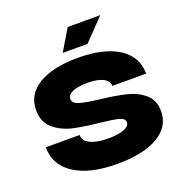

<svg xmlns="http://www.w3.org/2000/svg" viewBox="-127 -799 878 924"><g transform="rotate(-20 312.5 -337.5)"><path d="M597 -348H424Q424 -374 395.5 -388.5Q367 -403 316 -403Q267 -403 239.5 -391Q212 -379 212 -358Q212 -336 244 -326Q276 -316 346 -308Q424 -299 476 -286.5Q528 -274 565.5 -242.5Q603 -211 603 -154Q603 -75 528 -31Q453 13 319 13Q179 13 100.5 -38Q22 -89 22 -180H195Q195 -150 228 -133.5Q261 -117 320 -117Q372 -117 401 -128.5Q430 -140 430 -160Q430 -180 400.5 -187.5Q371 -195 306 -202Q225 -210 171.5 -222.5Q118 -235 78.5 -268.5Q39 -302 39 -364Q39 -443 111.5 -487.5Q184 -532 313 -532Q447 -532 522 -483.5Q597 -435 597 -348ZM319 -688H486L381 -579H254Z"/></g></svg>

Font: Non Bureau Extended
Style: Bold
Weight: 700
Width: 7
Designer: Jona Saucedo
Foundry: Non Foundry
Version: Version 1.000; ttfautohint (v1.8.4)